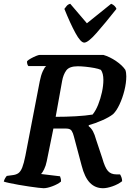

<svg xmlns="http://www.w3.org/2000/svg" viewBox="-33 -994 700 1014"><path d="M197 0Q190 0 169 -2.5Q148 -5 120.5 -9Q93 -13 65 -18Q37 -23 16 -27.5Q-5 -32 -13 -35Q-11 -44 -6 -52.5Q-1 -61 3 -65L33 -69Q52 -71 64 -79.5Q76 -88 84.5 -109.5Q93 -131 101 -171L177 -565Q183 -596 193 -618Q203 -640 211 -645H117Q114 -648 111.5 -655Q109 -662 110 -671Q117 -678 130.5 -685.5Q144 -693 157.5 -698.5Q171 -704 177 -704H513Q547 -694 580 -671.5Q613 -649 629 -625Q634 -611 634 -591Q634 -556 624 -516Q614 -476 598 -442Q582 -408 564 -391Q544 -375 506.5 -358.5Q469 -342 436 -333L435 -328Q449 -317 458 -300.5Q467 -284 475 -255L507 -159Q521 -109 537 -91Q553 -73 582 -73H601Q605 -67 608.5 -57.5Q612 -48 612 -37Q590 -20 561 -10Q532 0 511 0Q470 0 442 -28.5Q414 -57 398 -120L357 -274Q353 -291 345.5 -303Q338 -315 317 -315H249L214 -143Q209 -118 200 -100Q191 -82 184 -75L284 -63Q285 -60 287.5 -52Q290 -44 289 -35Q272 -21 244 -10.5Q216 0 197 0ZM261 -377Q315 -377 367.5 -380Q420 -383 456 -389Q473 -410 485.5 -441.5Q498 -473 505.5 -507.5Q513 -542 513 -572Q513 -606 500 -625Q487 -631 465 -635Q443 -639 419.5 -641.5Q396 -644 378 -644Q333 -644 317 -622Q301 -600 295 -566ZM412 -769Q393 -769 365.5 -819.5Q338 -870 307 -947Q312 -954 319 -962.5Q326 -971 338 -974L426 -871L554 -974Q565 -970 572.5 -962Q580 -954 582 -947Q521 -870 476.5 -819.5Q432 -769 412 -769Z"/></svg>

Font: Texturina 72pt 72pt Regular
Style: Bold Italic
Weight: 700
Italic angle: -11°
Designer: Guillermo Torres Carreño
Foundry: Omnibus-Type
Version: Version 1.002; ttfautohint (v1.8.3)